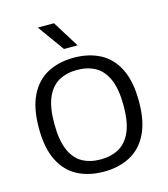

<svg xmlns="http://www.w3.org/2000/svg" viewBox="-118 -894 869 993"><g transform="rotate(-15 316.0 -397.0)"><path d="M316 7.5Q235 7.5 174.8 -24.5Q114.5 -56.5 81.2 -123.8Q48 -191 48 -297Q48 -403.5 81.5 -471Q115 -538.5 175.2 -570.5Q235.5 -602.5 316 -602.5Q396.5 -602.5 457 -570.5Q517.5 -538.5 550.8 -471Q584 -403.5 584 -297Q584 -191 550.5 -123.8Q517 -56.5 456.5 -24.5Q396 7.5 316 7.5ZM316 -58Q372 -58 413.8 -81.2Q455.5 -104.5 478.5 -156.5Q501.5 -208.5 501.5 -295.5Q501.5 -384.5 478.5 -437.5Q455.5 -490.5 413.8 -513.8Q372 -537 316 -537Q260 -537 218.5 -514Q177 -491 154 -438.8Q131 -386.5 131 -299.5Q131 -210.5 153.8 -157.5Q176.5 -104.5 218 -81.2Q259.5 -58 316 -58ZM279.5 -659 177.5 -801H264L352.5 -659Z"/></g></svg>

Font: Encode Sans SC Condensed Thin
Style: Regular
Weight: 400
Version: Version 3.002